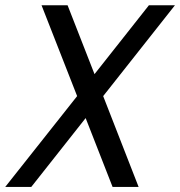

<svg xmlns="http://www.w3.org/2000/svg" viewBox="-107 -533 692 738"><path d="M189.5 -163.6 52.7 -512.7H152.8L256.3 -248L465.3 -512.7H565.4L289.6 -163.6L425.8 185.5H325.7L222.2 -79.1L13.2 185.5H-86.9Z"/></svg>

Font: Sansation
Style: Italic
Weight: 400
Designer: Bernd Montag
Version: Version 1.301